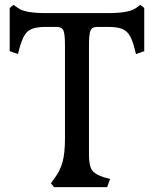

<svg xmlns="http://www.w3.org/2000/svg" viewBox="-20 -772 635 792"><path d="M203 0 190 -16 203 -34Q228 -67 238 -103.5Q248 -140 248 -201V-585Q248 -632 241.5 -646.5Q235 -661 214 -661H169Q134 -661 113.5 -653.5Q93 -646 81.5 -627Q70 -608 60 -572L54 -549L20 -561V-739L36 -752L54 -739Q82 -718 168 -718H427Q513 -718 541 -739L559 -752L575 -739V-561L541 -549L535 -572Q526 -608 514 -627Q502 -646 482 -653.5Q462 -661 426 -661H381Q360 -661 353.5 -646.5Q347 -632 347 -585V-133Q347 -87 360.5 -69Q374 -51 411 -40L434 -34L422 0Z"/></svg>

Font: Gabriela
Style: Regular
Weight: 400
Designer: Eduardo Rodriguez Tunni
Foundry: Eduardo Rodriguez Tunni
Version: Version 2.001;gftools[0.9.26]